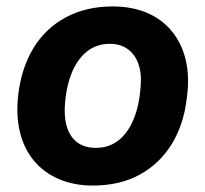

<svg xmlns="http://www.w3.org/2000/svg" viewBox="-20 -566 637 596"><path d="M268 10Q210 10 163 -10Q116 -30 85 -67.5Q54 -105 41.5 -157.5Q29 -210 37 -275Q47 -356 84 -417Q121 -478 184 -512Q247 -546 330 -546Q389 -546 435.5 -526.5Q482 -507 513 -469.5Q544 -432 556.5 -380Q569 -328 560 -263Q551 -181 513.5 -119.5Q476 -58 414 -24Q352 10 268 10ZM277 -107Q320 -107 350 -132Q380 -157 397 -201.5Q414 -246 417 -305Q419 -335 412.5 -358.5Q406 -382 393.5 -397.5Q381 -413 363 -421.5Q345 -430 321 -430Q279 -430 248.5 -405Q218 -380 201 -335.5Q184 -291 181 -232Q180 -201 186 -178Q192 -155 204.5 -139Q217 -123 235.5 -115Q254 -107 277 -107Z"/></svg>

Font: Mona Sans ExtraLight
Style: Bold Italic
Weight: 700
Italic angle: -11.6951°
Version: Version 2.000